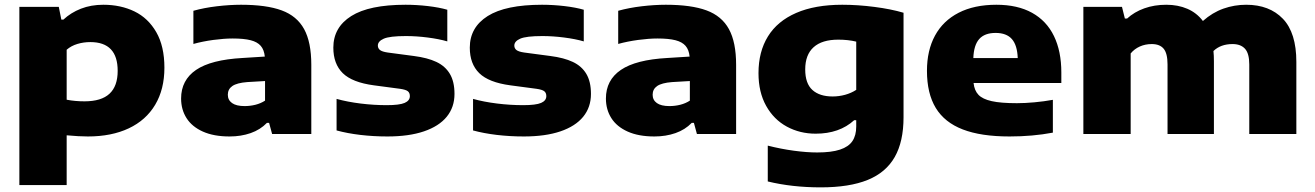

<svg xmlns="http://www.w3.org/2000/svg" viewBox="-20 -578 5670 828"><path d="M63.5 -548.5H233.5L244.5 -493.5H253.5Q285.5 -523.5 329 -540.5Q372.5 -557.5 425.5 -557.5Q500.5 -557.5 559.8 -528.8Q619 -500 654 -439.2Q689 -378.5 689 -286Q689 -193 649.2 -126.2Q609.5 -59.5 535.2 -24.5Q461 10.5 359 10.5Q320.5 10.5 267.5 5.5V220H63.5ZM487.5 -272.5Q487.5 -396.5 369.5 -396.5Q340.5 -396.5 313.8 -388.5Q287 -380.5 267.5 -363.5V-148Q303.5 -141 344.5 -141Q417 -141 452.2 -173.8Q487.5 -206.5 487.5 -272.5Z M1322.5 -298.5V0H1153.5L1140.5 -48H1131Q1102.5 -18.5 1061 -4Q1019.5 10.5 970 10.5Q902 10.5 855 -10.5Q808 -31.5 784.5 -68.5Q761 -105.5 761 -153Q761 -232.5 825.5 -276.5Q890 -320.5 1026.5 -328L1122 -334Q1119 -363.5 1104.5 -380.2Q1090 -397 1061 -404.5Q1032 -412 983.5 -412Q946.5 -412 900 -405.8Q853.5 -399.5 814 -388.5V-531.5Q860.5 -544.5 915.5 -551Q970.5 -557.5 1019.5 -557.5Q1129 -557.5 1194.8 -533.2Q1260.5 -509 1291.5 -452.5Q1322.5 -396 1322.5 -298.5ZM1123 -144V-228.5L1046 -224Q1001.5 -220.5 982 -207Q962.5 -193.5 962.5 -169.5Q962.5 -146.5 980.8 -133.5Q999 -120.5 1035 -120.5Q1058.5 -120.5 1081.5 -126.2Q1104.5 -132 1123 -144Z M1431.5 -15.5V-151.5Q1478.5 -138.5 1535.2 -131.5Q1592 -124.5 1647.5 -124.5Q1702.5 -124.5 1725 -134.2Q1747.5 -144 1747.5 -163.5Q1747.5 -177.5 1738.8 -184.5Q1730 -191.5 1705.5 -195L1592.5 -210Q1499 -222.5 1458.2 -262.5Q1417.5 -302.5 1417.5 -372.5Q1417.5 -460 1494.8 -508.8Q1572 -557.5 1729 -557.5Q1776.5 -557.5 1825.5 -551.8Q1874.5 -546 1909 -536V-399.5Q1873 -410 1824.5 -416.2Q1776 -422.5 1730.5 -422.5Q1660.5 -422.5 1635 -411.2Q1609.5 -400 1609.5 -381.5Q1609.5 -369.5 1618.8 -362.2Q1628 -355 1652 -351.5L1765 -336.5Q1823.5 -329 1861.8 -311Q1900 -293 1920 -259.5Q1940 -226 1940 -173Q1940 -115.5 1906.5 -74.5Q1873 -33.5 1808.2 -11.5Q1743.5 10.5 1650.5 10.5Q1590.5 10.5 1533.8 3.8Q1477 -3 1431.5 -15.5Z M2020 -15.5V-151.5Q2067 -138.5 2123.8 -131.5Q2180.5 -124.5 2236 -124.5Q2291 -124.5 2313.5 -134.2Q2336 -144 2336 -163.5Q2336 -177.5 2327.2 -184.5Q2318.5 -191.5 2294 -195L2181 -210Q2087.5 -222.5 2046.8 -262.5Q2006 -302.5 2006 -372.5Q2006 -460 2083.2 -508.8Q2160.5 -557.5 2317.5 -557.5Q2365 -557.5 2414 -551.8Q2463 -546 2497.5 -536V-399.5Q2461.5 -410 2413 -416.2Q2364.5 -422.5 2319 -422.5Q2249 -422.5 2223.5 -411.2Q2198 -400 2198 -381.5Q2198 -369.5 2207.2 -362.2Q2216.5 -355 2240.5 -351.5L2353.5 -336.5Q2412 -329 2450.2 -311Q2488.5 -293 2508.5 -259.5Q2528.5 -226 2528.5 -173Q2528.5 -115.5 2495 -74.5Q2461.5 -33.5 2396.8 -11.5Q2332 10.5 2239 10.5Q2179 10.5 2122.2 3.8Q2065.5 -3 2020 -15.5Z M3154.5 -298.5V0H2985.5L2972.5 -48H2963Q2934.5 -18.5 2893 -4Q2851.5 10.5 2802 10.5Q2734 10.5 2687 -10.5Q2640 -31.5 2616.5 -68.5Q2593 -105.5 2593 -153Q2593 -232.5 2657.5 -276.5Q2722 -320.5 2858.5 -328L2954 -334Q2951 -363.5 2936.5 -380.2Q2922 -397 2893 -404.5Q2864 -412 2815.5 -412Q2778.5 -412 2732 -405.8Q2685.5 -399.5 2646 -388.5V-531.5Q2692.5 -544.5 2747.5 -551Q2802.5 -557.5 2851.5 -557.5Q2961 -557.5 3026.8 -533.2Q3092.5 -509 3123.5 -452.5Q3154.5 -396 3154.5 -298.5ZM2955 -144V-228.5L2878 -224Q2833.5 -220.5 2814 -207Q2794.5 -193.5 2794.5 -169.5Q2794.5 -146.5 2812.8 -133.5Q2831 -120.5 2867 -120.5Q2890.5 -120.5 2913.5 -126.2Q2936.5 -132 2955 -144Z M3291 204.5V50Q3348 64.5 3403.8 72Q3459.5 79.5 3504 79.5Q3565.5 79.5 3602.5 67.2Q3639.5 55 3656 30.5Q3672.5 6 3672.5 -32.5V-59.5H3663.5Q3600 -1.5 3497.5 -1.5Q3429.5 -1.5 3373.2 -32Q3317 -62.5 3284 -121.5Q3251 -180.5 3251 -262.5Q3251 -355 3291.8 -421Q3332.5 -487 3413.5 -522.2Q3494.5 -557.5 3612.5 -557.5Q3679.5 -557.5 3751 -548.2Q3822.5 -539 3876.5 -523V-72.5Q3876.5 32.5 3838.5 99.2Q3800.5 166 3721.8 198Q3643 230 3519.5 230Q3395.5 230 3291 204.5ZM3672.5 -190.5V-398.5Q3637.5 -407 3595 -407Q3525 -407 3488.8 -374.5Q3452.5 -342 3452.5 -278.5Q3452.5 -218 3483.5 -190Q3514.5 -162 3570.5 -162Q3598 -162 3624.5 -169.2Q3651 -176.5 3672.5 -190.5Z M4557 -220H4178.5Q4182 -187.5 4199.8 -169Q4217.5 -150.5 4256.8 -141.8Q4296 -133 4365.5 -133Q4400 -133 4441 -136.8Q4482 -140.5 4520.5 -147.5V-6Q4433.5 10.5 4333.5 10.5Q4210.5 10.5 4132 -19.8Q4053.5 -50 4015.5 -112.5Q3977.5 -175 3977.5 -272.5Q3977.5 -360.5 4012.2 -424.5Q4047 -488.5 4114.2 -523Q4181.5 -557.5 4277 -557.5Q4368 -557.5 4430.8 -522.8Q4493.5 -488 4525.2 -422.5Q4557 -357 4557 -265.5ZM4177.5 -327.5H4369Q4367 -383 4343.8 -409.5Q4320.5 -436 4273.5 -436Q4226.5 -436 4203 -409.8Q4179.5 -383.5 4177.5 -327.5Z M5570.5 -311V0H5367.5V-300Q5367.5 -347.5 5349 -367.8Q5330.5 -388 5295.5 -388Q5244 -388 5213 -358Q5215 -339.5 5215 -313.5V0H5015V-300Q5015 -348 4998.2 -368Q4981.5 -388 4947 -388Q4919 -388 4895.5 -377.5Q4872 -367 4856 -347.5V0H4652V-548.5H4818.5L4831 -498H4840.5Q4871.5 -526.5 4914.8 -542Q4958 -557.5 5009.5 -557.5Q5060 -557.5 5100.2 -540.2Q5140.5 -523 5167.5 -487.5Q5208.5 -524 5256 -540.8Q5303.5 -557.5 5354 -557.5Q5454.5 -557.5 5512.5 -497Q5570.5 -436.5 5570.5 -311Z"/></svg>

Font: Encode Sans Expanded ExtraBold
Style: Regular
Weight: 800
Width: 7
Designer: Multiple Designers
Foundry: Impallari Type
Version: Version 2.000